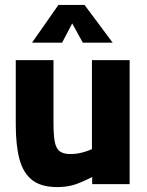

<svg xmlns="http://www.w3.org/2000/svg" viewBox="-20 -747 595 779"><path d="M212 12Q147 12 110.5 -16.5Q74 -45 59 -101Q44 -157 44 -242V-503H197V-249Q197 -201 202 -173Q207 -145 222 -133.5Q237 -122 265 -122Q291 -122 315 -128.5Q339 -135 353 -142V-503H506V0H354V-29Q320 -11 287.5 0.5Q255 12 212 12ZM110 -574 217 -727H323L437 -574H316L273 -652L232 -574Z"/></svg>

Font: Cairo Play ExtraBold
Style: Regular
Weight: 800
Version: Version 3.119